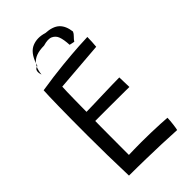

<svg xmlns="http://www.w3.org/2000/svg" viewBox="-255 -908 988 988"><g transform="rotate(-45 239.0 -414.5)"><path d="M410 5Q354 2 301.8 0Q249.5 -2 193 -3Q164 -3.5 131.2 -4Q98.5 -4.5 69 -4.5Q66.5 -81.5 65.2 -157Q64 -232.5 64 -301.5Q64 -430 65.5 -513Q67 -596 69 -625.5Q157 -639.5 232.2 -647Q307.5 -654.5 358 -657.5Q408.5 -660.5 422 -660.5Q422 -641 421 -626Q420 -611 418.5 -592.5L150 -571Q149 -558 148.5 -533.2Q148 -508.5 147.5 -480.5Q147 -452.5 146.8 -428Q146.5 -403.5 146.5 -391Q160.5 -391 193.5 -392Q226.5 -393 265.8 -394.2Q305 -395.5 339.2 -396.2Q373.5 -397 391 -397L393 -325.5Q385.5 -325.5 361.8 -325.8Q338 -326 305.8 -326Q273.5 -326 240.8 -326.2Q208 -326.5 181.8 -326.2Q155.5 -326 145 -326Q144.5 -317 144.5 -286.2Q144.5 -255.5 144.2 -215.8Q144 -176 144 -138.8Q144 -101.5 144 -80Q156.5 -80.5 184.2 -81Q212 -81.5 235.5 -81.5Q270 -81.5 306 -80.5Q342 -79.5 372 -78Q402 -76.5 419.5 -75Q419 -55 415.8 -29.2Q412.5 -3.5 410 5ZM118.5 -690.5Q112.5 -707 115 -719.5Q117.5 -732 129.5 -735.5Q133.5 -744.5 139.5 -752Q160 -810.5 198.2 -826.2Q236.5 -842 283 -827.5Q335 -824.5 359.5 -801.2Q384 -778 389.5 -732.5Q385 -721.5 374.2 -711.2Q363.5 -701 357 -690.5Q349 -691.5 343 -693.2Q337 -695 329 -696.5Q328 -716 325.5 -731.5Q323 -747 318.5 -759Q311 -779 291.2 -788.5Q271.5 -798 233 -786.5Q166 -786.5 139.5 -752Q136.5 -744.5 134.5 -736.5Q134.5 -736.5 133.8 -736.2Q133 -736 129.5 -735.5Q121 -717 118.5 -690.5Z"/></g></svg>

Font: Grandstander Light
Style: Regular
Weight: 300
Designer: Tyler Finck
Foundry: Etcetera Type Co
Version: Version 1.200; ttfautohint (v1.8.3)